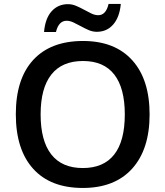

<svg xmlns="http://www.w3.org/2000/svg" viewBox="-20 -930 827 960"><path d="M728 -357.9Q728 -183.6 640.9 -86.9Q553.7 9.8 394 9.8Q232.4 9.8 145.8 -86.2Q59.1 -182.1 59.1 -358.9Q59.1 -535.6 146.2 -630.4Q233.4 -725.1 395 -725.1Q554.2 -725.1 641.1 -628.9Q728 -532.7 728 -357.9ZM183.1 -357.9Q183.1 -226.1 236.3 -158Q289.6 -89.8 394 -89.8Q498 -89.8 551 -157.2Q604 -224.6 604 -357.9Q604 -489.3 551.5 -557.1Q499 -625 395 -625Q290 -625 236.6 -557.1Q183.1 -489.3 183.1 -357.9ZM463.9 -771Q443.4 -771 423.6 -779.5Q403.8 -788.1 384.8 -798.6Q365.7 -809.1 347.7 -817.6Q329.6 -826.2 313 -826.2Q273.4 -826.2 259.8 -770H200.2Q206.1 -837.9 238 -873.5Q270 -909.2 319.8 -909.2Q340.8 -909.2 360.8 -900.6Q380.9 -892.1 399.9 -881.6Q418.9 -871.1 436.8 -862.5Q454.6 -854 471.2 -854Q509.8 -854 522.9 -910.2H584Q578.1 -844.7 546.4 -807.9Q514.6 -771 463.9 -771Z"/></svg>

Font: JBL Sans
Style: Semibold
Weight: 600
Version: Version 1.10